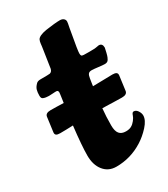

<svg xmlns="http://www.w3.org/2000/svg" viewBox="-178 -714 705 806"><g transform="rotate(-30 174.5 -311.5)"><path d="M211.4 -147Q211.4 -119.1 221.7 -106.7Q231.9 -94.2 253.4 -94.2Q270.5 -94.2 280.8 -100.6Q290.5 -106 299.3 -117.2Q308.1 -128.4 311 -137.7Q314.9 -150.9 322.3 -150.9Q333.5 -150.9 341.3 -139.2Q349.1 -127.4 349.1 -116.2Q349.1 -93.8 325 -67.1Q300.8 -40.5 273.4 -23.4Q213.9 14.2 144.5 14.2Q106.4 14.2 84 -13.7Q61.5 -41.5 61.5 -86.9Q61.5 -133.8 72.3 -227.1Q37.1 -225.6 9.8 -225.6Q-2.9 -225.6 -8.5 -229.5Q-14.2 -233.4 -13.2 -242.7L-3.9 -312.5Q-2 -329.6 22.5 -329.6Q49.8 -329.6 85.9 -328.1Q87.4 -338.4 89.1 -350.3Q90.8 -362.3 91.6 -368.2Q92.3 -374 92.3 -375.5Q92.3 -385.3 85 -386.2Q79.1 -386.7 67.1 -385.7Q55.2 -384.8 47.4 -384.8Q31.7 -384.8 21 -389.2Q12.7 -392.1 12.7 -404.8Q12.7 -421.9 15.9 -433.1Q19 -444.3 30.3 -455.6Q36.6 -462.9 50.8 -462.9Q92.3 -462.9 96.7 -463.9Q106.9 -466.3 110.4 -479.5Q113.3 -496.6 123.5 -565.9Q124.5 -571.3 125.5 -579.6Q126.5 -587.9 127 -592.5Q127.4 -597.2 128.7 -602.1Q129.9 -606.9 131.8 -610.4Q139.6 -624 175.3 -630.4Q222.2 -637.2 244.6 -637.2Q256.3 -637.2 262.9 -631.6Q269.5 -626 269.5 -617.7Q269.5 -614.3 268.3 -607.7Q267.1 -601.1 264.6 -588.9Q262.2 -576.7 260.7 -566.4Q246.6 -489.7 246.6 -475.6Q246.6 -467.3 249 -464.4Q251.5 -461.4 259.8 -460.9Q287.1 -460 308.6 -460.9Q318.8 -461.4 325.2 -462.9Q331.5 -464.4 334 -464.4Q351.6 -464.4 351.6 -443.4Q351.6 -440.9 346.7 -421.4Q343.8 -409.2 340.8 -401.9Q336.4 -391.1 331.3 -387.2Q326.2 -383.3 316.9 -383.3Q307.6 -383.3 286.6 -386Q265.6 -388.7 255.9 -388.7Q244.6 -388.7 239.7 -382.6Q234.9 -376.5 232.9 -362.8Q231.9 -357.4 230.2 -345.7Q228.5 -334 227.5 -327.6Q247.1 -327.6 277.3 -328.6Q307.6 -329.6 322.3 -329.6Q335 -329.6 340.8 -325.7Q346.7 -321.8 345.7 -312.5L336.4 -242.7Q334.5 -225.6 309.6 -225.6Q297.4 -225.6 283.4 -226.1Q269.5 -226.6 250 -227.1Q230.5 -227.5 215.3 -228Q211.4 -189.5 211.4 -147Z"/></g></svg>

Font: Cooper*
Style: Bold Italic
Weight: 700
Italic angle: -7°
Designer: Owen Earl
Foundry: indestructible type*
Version: Version 0.001